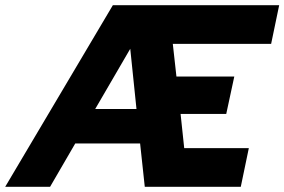

<svg xmlns="http://www.w3.org/2000/svg" viewBox="-74 -720 1096 740"><path d="M-54 0 361 -700H1002L971 -551H592L606 -425H829L798 -281H622L636 -149H885L854 0H484L466 -167H216L119 0ZM293 -300H452L428 -532Z"/></svg>

Font: Red Hat Text VF
Style: Italic
Weight: 300
Italic angle: -12°
Designer: Pentagram, MCKL
Foundry: Pentagram, MCKL
Version: Version 1.023